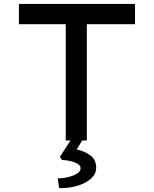

<svg xmlns="http://www.w3.org/2000/svg" viewBox="-20 -720 789 984"><path d="M317 0V-596H77V-700H672V-596H425V0ZM283 244 276 194Q303 194 330 187.5Q357 181 375 169.5Q393 158 393 142Q393 128 376 118.5Q359 109 336.5 104.5Q314 100 298 100L287 84L357 -24H416L373 46Q416 55 444.5 77.5Q473 100 473 139Q473 166 455.5 186Q438 206 409.5 219.5Q381 233 347.5 239Q314 245 283 244Z"/></svg>

Font: Lexend Mega
Style: Regular
Weight: 400
Designer: Bonnie Shaver-Troup, Thomas Jockin
Foundry: Lexend
Version: Version 1.007